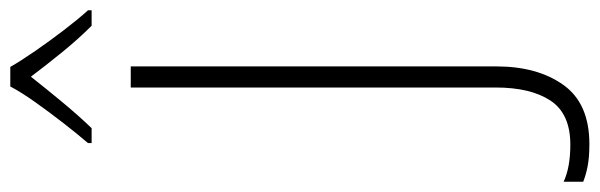

<svg xmlns="http://www.w3.org/2000/svg" viewBox="-503 -572 1165 373"><g transform="rotate(-90 79.5 -385.5)"><path d="M-14 177Q-40 177 -57.5 173.5Q-75 170 -87 165V127Q-59 140 -15 140Q45 140 70.5 101.5Q96 63 96 -5V-714H137V-4Q137 76 101 126.5Q65 177 -14 177ZM136 -948Q148 -927 167 -899.5Q186 -872 207 -844.5Q228 -817 246 -797V-790H216Q190 -816 164 -848Q138 -880 117 -908Q95 -880 68.5 -848Q42 -816 17 -790H-12V-797Q6 -818 27 -845Q48 -872 67.5 -899.5Q87 -927 98 -948Z"/></g></svg>

Font: Noto Sans Disp ExtLt
Style: Regular
Weight: 200
Designer: Monotype Design Team
Foundry: Monotype Imaging Inc.
Version: Version 2.000;GOOG;noto-source:20170915:90ef993387c0